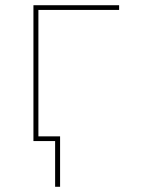

<svg xmlns="http://www.w3.org/2000/svg" viewBox="-20 -540 540 735"><path d="M191 175V0H108V-520H436V-502H127V-18H210V175Z"/></svg>

Font: Iosevka SS04 Thin
Style: Regular
Weight: 100
Monospace: yes
Designer: Belleve Invis
Foundry: Belleve Invis
Version: Version 19.0.0; ttfautohint (v1.8.4)